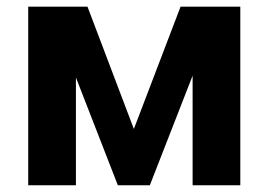

<svg xmlns="http://www.w3.org/2000/svg" viewBox="-20 -548 799 568"><path d="M376 -166.5 514.2 -528.3H690.9V0H549.8V-324.2L423.3 0H328.6L204.6 -318.8V0H63.5V-528.3H238.8Z"/></svg>

Font: RobotoInd
Style: Bold
Weight: 700
Designer: Google
Version: Version 2.001150; 2014